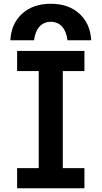

<svg xmlns="http://www.w3.org/2000/svg" viewBox="-20 -1001 540 1021"><path d="M250 -981Q344 -981 402 -928.5Q460 -876 465 -787H339Q333 -834 310 -859.5Q287 -885 250 -885Q213 -885 190 -859.5Q167 -834 161 -787H35Q40 -876 98 -928.5Q156 -981 250 -981ZM71 0V-107H186V-623H71V-730H429V-623H314V-107H429V0Z"/></svg>

Font: M PLUS Code Latin SemiBold
Style: Regular
Weight: 600
Designer: Coji Morishita
Foundry: UNDERFOREST DESIGN
Version: Version 1.002; ttfautohint (v1.8.3)